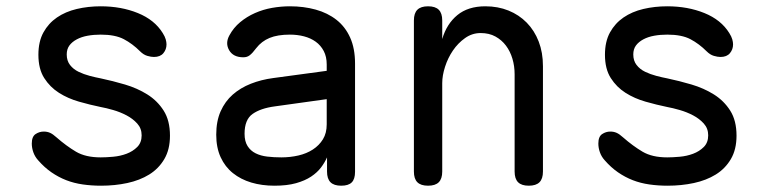

<svg xmlns="http://www.w3.org/2000/svg" viewBox="-20 -580 2440 610"><path d="M301 10Q271 10 243 6Q215 2 190.5 -7.5Q166 -17 143.5 -32.5Q121 -48 101 -71Q91 -82 86 -96Q81 -110 81 -124Q81 -146 93 -154Q105 -162 119 -162Q130 -162 139 -158Q148 -154 159 -144Q191 -116 221.5 -98Q252 -80 300 -80Q317 -80 339.5 -82Q362 -84 382 -91.5Q402 -99 416 -113Q430 -127 430 -150Q430 -172 416 -187.5Q402 -203 382 -213.5Q362 -224 339.5 -230.5Q317 -237 300 -240Q266 -247 231 -257Q196 -267 167.5 -285Q139 -303 120.5 -332Q102 -361 102 -406Q102 -448 118 -477Q134 -506 161 -524.5Q188 -543 224 -551.5Q260 -560 300 -560Q365 -560 418 -538.5Q471 -517 497 -475Q504 -464 506.5 -455Q509 -446 509 -439Q509 -423 499 -411Q489 -399 469 -399Q460 -399 448 -402.5Q436 -406 425 -417Q401 -441 373.5 -455.5Q346 -470 300 -470Q278 -470 258.5 -466.5Q239 -463 224 -455Q209 -447 200.5 -435.5Q192 -424 192 -407Q192 -387 202.5 -373.5Q213 -360 229.5 -352Q246 -344 265 -339Q284 -334 300 -331Q338 -323 377 -311.5Q416 -300 448 -280Q480 -260 500 -228.5Q520 -197 520 -149Q520 -105 502 -74.5Q484 -44 454 -25.5Q424 -7 384.5 1.5Q345 10 301 10Z M1018 -355V-375Q1018 -400 1008.5 -418Q999 -436 983 -447.5Q967 -459 946 -464.5Q925 -470 901 -470Q862 -470 836.5 -459.5Q811 -449 794 -427Q788 -419 783 -413.5Q778 -408 773.5 -404.5Q769 -401 764 -399.5Q759 -398 753 -398Q721 -398 708 -420.5Q695 -443 709 -468Q722 -492 743 -509.5Q764 -527 790 -538.5Q816 -550 844.5 -555Q873 -560 901 -560Q945 -560 983 -549.5Q1021 -539 1049 -517Q1077 -495 1092.5 -460.5Q1108 -426 1108 -378V-34Q1108 -11 1097.5 -0.5Q1087 10 1064 10Q1041 10 1030 -1Q1019 -12 1019 -35V-80Q1012 -64 1000 -48Q988 -32 968.5 -19Q949 -6 920.5 2Q892 10 852 10Q812 10 778.5 0Q745 -10 720 -30Q695 -50 681 -80.5Q667 -111 667 -152Q667 -195 681 -226.5Q695 -258 719.5 -279.5Q744 -301 777 -314Q810 -327 848 -332ZM1018 -265 853 -242Q808 -236 782.5 -218Q757 -200 757 -155Q757 -131 766.5 -116Q776 -101 792 -93Q808 -85 829 -82.5Q850 -80 874 -80Q902 -80 928 -86Q954 -92 974 -105Q994 -118 1006 -137.5Q1018 -157 1018 -185Z M1385 -316V-35Q1385 -12 1374 -1Q1363 10 1340 10Q1317 10 1306 -1Q1295 -12 1295 -35V-515Q1295 -538 1306 -549Q1317 -560 1340 -560Q1363 -560 1374 -549Q1385 -538 1385 -515V-456Q1399 -504 1433 -532Q1467 -560 1522 -560Q1562 -560 1595.5 -546.5Q1629 -533 1653.5 -508Q1678 -483 1691.5 -448Q1705 -413 1705 -370V-35Q1705 -12 1694 -1Q1683 10 1660 10Q1637 10 1626 -1Q1615 -12 1615 -35V-344Q1615 -370 1608 -393.5Q1601 -417 1587.5 -435Q1574 -453 1554 -464Q1534 -475 1507 -475Q1480 -475 1457.5 -459Q1435 -443 1419 -419.5Q1403 -396 1394 -368Q1385 -340 1385 -316Z M2101 10Q2071 10 2043 6Q2015 2 1990.5 -7.5Q1966 -17 1943.5 -32.5Q1921 -48 1901 -71Q1891 -82 1886 -96Q1881 -110 1881 -124Q1881 -146 1893 -154Q1905 -162 1919 -162Q1930 -162 1939 -158Q1948 -154 1959 -144Q1991 -116 2021.5 -98Q2052 -80 2100 -80Q2117 -80 2139.5 -82Q2162 -84 2182 -91.5Q2202 -99 2216 -113Q2230 -127 2230 -150Q2230 -172 2216 -187.5Q2202 -203 2182 -213.5Q2162 -224 2139.5 -230.5Q2117 -237 2100 -240Q2066 -247 2031 -257Q1996 -267 1967.5 -285Q1939 -303 1920.5 -332Q1902 -361 1902 -406Q1902 -448 1918 -477Q1934 -506 1961 -524.5Q1988 -543 2024 -551.5Q2060 -560 2100 -560Q2165 -560 2218 -538.5Q2271 -517 2297 -475Q2304 -464 2306.5 -455Q2309 -446 2309 -439Q2309 -423 2299 -411Q2289 -399 2269 -399Q2260 -399 2248 -402.5Q2236 -406 2225 -417Q2201 -441 2173.5 -455.5Q2146 -470 2100 -470Q2078 -470 2058.5 -466.5Q2039 -463 2024 -455Q2009 -447 2000.5 -435.5Q1992 -424 1992 -407Q1992 -387 2002.5 -373.5Q2013 -360 2029.5 -352Q2046 -344 2065 -339Q2084 -334 2100 -331Q2138 -323 2177 -311.5Q2216 -300 2248 -280Q2280 -260 2300 -228.5Q2320 -197 2320 -149Q2320 -105 2302 -74.5Q2284 -44 2254 -25.5Q2224 -7 2184.5 1.5Q2145 10 2101 10Z"/></svg>

Font: Maple Mono Normal
Style: Regular
Weight: 400
Monospace: yes
Designer: subframe7536
Version: Version 7.000